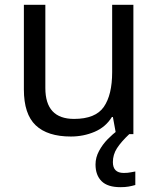

<svg xmlns="http://www.w3.org/2000/svg" viewBox="-20 -556 658 796"><path d="M533 -536V0H461L448 -71H444Q418 -29 372 -9.5Q326 10 274 10Q177 10 128 -36.5Q79 -83 79 -185V-536H168V-191Q168 -63 287 -63Q376 -63 410.5 -113Q445 -163 445 -257V-536ZM448 116Q448 161 493 161Q510 161 521.5 158.5Q533 156 541 155V211Q527 215 513 217.5Q499 220 479 220Q426 220 401 195Q376 170 376 126Q376 97 390.5 70Q405 43 426.5 21Q448 -1 468 -15L516 0Q482 32 465 58.5Q448 85 448 116Z"/></svg>

Font: Noto Sans
Style: Regular
Weight: 400
Designer: Monotype Design Team
Foundry: Monotype Imaging Inc.
Version: Version 2.007